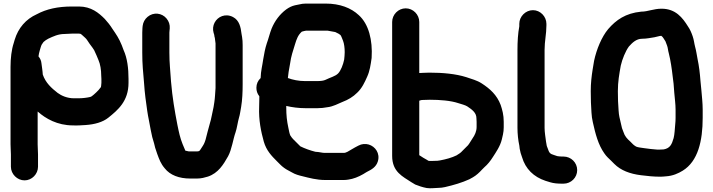

<svg xmlns="http://www.w3.org/2000/svg" viewBox="-20 -783 3893 1048"><path d="M39.5 60V127C39.5 167.1 73.9 201.5 114 201.5C154.3 201.5 187.5 166.8 187.5 127V60C187.5 43.1 185.5 22.1 185.5 5V-174.3C229.7 -135.3 292.8 -98.8 377.7 -98.5C400.9 -97.3 426.3 -99.2 446.8 -100.5C495.9 -103.6 540.8 -116.2 570.8 -140.2C623.7 -182.6 681.5 -230.9 681.5 -331V-352C681.5 -409.9 674.7 -466.1 654.6 -509.6C649.2 -525.8 640.7 -546.5 633.1 -561.8L621 -584C613.6 -597.5 602.2 -612.1 593.6 -625.6C582 -644.4 566.4 -664 552 -679.6C519.4 -712.3 477.9 -747.5 411 -747.5H373C294.9 -747.5 233.5 -733.6 180.5 -705.2C121.5 -678.7 79.6 -630.7 60 -565.6L55.1 -548.7C42.9 -512.2 37.5 -464.9 37.5 -418V4C37.5 23.9 39.5 44 39.5 60ZM419 -598.5C419.9 -598.5 425.6 -594.8 432.2 -588.2C440.9 -579.4 449.2 -574.4 455.4 -564.4C463.6 -551.3 473.8 -537.1 484.9 -522.7L494 -509C499.5 -496.9 503.1 -489.6 507.5 -479.2L517.5 -455.1C527.3 -433.1 532.5 -401.4 532.5 -371C532.5 -364.4 533.5 -357.9 533.5 -352V-331C533.5 -326.5 532.5 -323.7 532.5 -320C532.5 -315.8 531.7 -311.6 530.8 -307.6C530.4 -307.1 527.5 -303.6 526.1 -301.7L518.1 -291.7C514.9 -287.3 496 -269.9 492.1 -266.7L482.2 -258.8C479.6 -256.7 481.6 -257.7 472.7 -253.8C455.3 -249.6 430.7 -246.5 408 -246.5H383C347.7 -246.5 315.3 -260.4 294.6 -275.9C260.7 -302.3 229 -330.9 213.5 -376.1C213.2 -384.6 211.6 -397.6 210.4 -406.7L206.4 -436.4C205.1 -450.6 200.5 -462.7 190.1 -475.3C191.6 -487.4 193.8 -496.3 197 -507.5L202 -524.5C205.9 -538.1 208.8 -542.2 217.5 -553.8C224.2 -560.2 234.9 -567.5 243.4 -571.7C270.4 -584.2 297.3 -597.5 332 -597.5C344.4 -597.5 360.6 -599.5 373 -599.5H411C413.7 -599.5 416.2 -598.5 419 -598.5Z M785.4 -691C770.2 -678.1 761 -661.3 758.6 -641.3L757.5 -630C756.8 -620.2 756.5 -612.2 756.5 -605V-496C756.5 -429 761 -394.4 766.5 -327.1C769.7 -274.6 777.6 -220.3 783.6 -178.3C787.8 -147.3 797.9 -104 802.7 -73.9C808.4 -41.7 813 -26.4 821 -0.6L826.9 23.3C830.5 35.5 834.1 46.3 838.3 57.4C849.2 86.5 856.9 109.9 879.4 136C908.6 173.1 957.9 191.5 1018 191.5H1056C1079 191.5 1098.2 185.9 1114.8 180.9C1171.2 162.1 1199.8 114.8 1224.9 70.1C1245.3 33 1252.3 -23.8 1265.7 -60.7C1272.6 -79.5 1278.5 -120.7 1283.9 -138.3C1290.4 -159.3 1292 -178.1 1296.3 -199.7C1302.7 -238.2 1304.5 -281.3 1304.5 -323V-536C1304.5 -552.7 1303.7 -567.6 1301.3 -581.2L1298.4 -597.8C1294.2 -634.5 1286.5 -672 1251.8 -690.1C1210.6 -711.5 1168.4 -692.6 1151.2 -659.2C1142.8 -643 1140.2 -623.3 1146 -603.5C1147.4 -598.6 1149.5 -594 1149.5 -592C1149.5 -586.3 1151 -582.5 1152.7 -575.7L1154.6 -560.5C1155.2 -555.4 1155.8 -550.8 1156.5 -546.1V-302.5C1154.4 -276.5 1153.6 -247.5 1149.7 -224L1145.7 -198.5C1139.6 -173.5 1133.1 -131.7 1125.1 -107.8C1117.8 -84.5 1108.9 -45.9 1102 -20.5C1095.4 0.6 1091.7 6.4 1080.6 23.1C1071.4 36.9 1070.5 43.5 1056 43.5H1010.9C1007.6 42.9 998.9 41 991.7 39.3C986.9 29.2 981.7 16.6 976.6 3.4C962.7 -31.4 957 -59.4 948.3 -101.5C933.2 -180 921 -248.9 913.5 -337.9C909.5 -404 904.5 -435.5 904.5 -496V-605C904.5 -607.6 904.7 -611.2 905.4 -616.7L906.5 -627.9C908.1 -647.9 902 -666.4 889.1 -682C864.1 -712.3 818 -718.6 785.4 -691Z M1701.6 45.5C1672.7 38.1 1644.4 28 1619.4 15.7L1579.8 -23.8C1573.7 -29.9 1571.2 -34.3 1564.8 -43.4C1560.6 -52.4 1557.7 -66.2 1554.2 -84.5C1545.9 -122.8 1542.5 -153.3 1542.5 -197V-204.8C1573.5 -197.4 1610.5 -192.5 1647 -192.5H1713C1732.1 -192.5 1748.9 -194.3 1765.8 -197.6C1798.4 -200.9 1826.5 -217.6 1848.5 -226.3C1880.6 -238.4 1907.2 -254.5 1929.7 -277C1956.1 -301.7 1970.4 -333.4 1984.4 -364.9C1998.5 -395.9 2003 -428.7 2008.4 -466.2C2008.4 -466.5 2008.5 -466.9 2008.5 -467.2C2014.6 -564.5 1992.4 -651.7 1938.5 -700.2C1896.3 -739.8 1835.3 -763.5 1757 -763.5H1650C1636.7 -763.5 1625.1 -762 1610.2 -758.2L1590.4 -754.2C1573.4 -750.4 1557.6 -742.7 1541.6 -731.1C1507.1 -705.2 1479.8 -669.3 1462.4 -626.7C1452.7 -602.3 1445.1 -569.7 1436.2 -546.2C1427.2 -519 1421.9 -490.4 1416.6 -458.8C1412.3 -425.6 1403.6 -396.9 1402.6 -356.9C1387.8 -343.1 1379.5 -325 1379.5 -304C1379.5 -286.8 1384 -272.4 1395.5 -257.5V-249.2C1394.9 -231.8 1394.5 -214 1394.5 -199.3C1391.5 -127.9 1404.6 -65 1420 -9.6C1434 38.5 1461.9 67.6 1491.2 96.8L1508.2 113.8C1515.8 121.5 1522.3 127.2 1530.4 133C1544 143.7 1562.2 151 1574.4 158.6C1590.6 168.7 1612.4 174.6 1632.1 179.2C1666.1 187.7 1708.5 199.5 1754 199.5H1857C1873.2 199.5 1890.8 195.9 1902 193.1C1929 186.4 1958.8 170.8 1978.9 157.4C1982.5 155.1 1982.4 155.3 1984.6 154.2C2007.2 142.9 2033 129.2 2042.5 97.6C2055.6 53.9 2028.4 16.5 1992.7 5.9C1974.8 0.7 1954.5 1.9 1936 12C1925.1 18 1911.3 24.5 1897.4 33.4C1884.8 40.9 1869.6 51.5 1857 51.5H1751C1737.9 51.5 1722.2 46.1 1701.6 45.5ZM1650 -615.5H1768.9C1786.5 -612.4 1790.7 -611.7 1809.8 -608.1C1809.8 -608.1 1810.2 -607.9 1810.4 -607.8L1828.1 -599C1831 -597.3 1834.7 -594.8 1838.6 -591.6C1843.7 -584.7 1848.1 -570.3 1852.5 -560.2C1858.5 -545.1 1861.5 -521.2 1861.5 -498C1861.5 -485.1 1859.9 -470.5 1858.6 -457.9C1853.1 -430.4 1840.4 -397.1 1825.2 -381.8C1809.7 -366.3 1783.1 -360.5 1756.4 -347.2C1747.2 -342.6 1730.9 -340.5 1713 -340.5H1644C1610.3 -340.5 1578 -347.2 1551.3 -357.1C1552.3 -368.1 1553.8 -380.5 1555.3 -390L1563.4 -436.1C1569.1 -478 1578.5 -502.6 1590 -540.4C1599.4 -571.4 1607.1 -591.8 1627.4 -610.2C1635.6 -612.1 1645.2 -615.5 1650 -615.5Z M2292 -237.5C2303.1 -237.5 2312.8 -237.8 2326.4 -238.5C2382.5 -238.4 2440.1 -233.8 2481.2 -220.1C2497.8 -214.9 2519.4 -209.3 2530.2 -202.5C2555.1 -185.9 2580.5 -168.4 2580.5 -138C2580.5 -131.3 2581.5 -124.7 2581.5 -118V-90C2581.5 -66 2571.5 -45.5 2560.8 -30.2C2552.8 -18.8 2542.6 0.4 2534.5 9.9C2526.2 19.5 2515 28.1 2503.6 40.8C2494.9 50.9 2486.2 56.2 2471.9 65.1C2447 77.4 2414.2 86.6 2381 92.7L2368.1 94.5C2345.7 94.7 2320.2 97.6 2315.8 93.2C2315.1 92.4 2313.8 91.4 2312.6 90.8C2296.9 83 2285.1 74.4 2268.5 64L2268.5 -233.2C2275.3 -235.7 2278.4 -237.5 2292 -237.5ZM2292 -385.5C2283.7 -385.5 2276.5 -385.2 2268.5 -384.4V-663C2268.5 -703.2 2235.1 -737.5 2194.5 -737.5C2153.9 -737.5 2120.5 -703.2 2120.5 -663V68C2120.5 155.9 2179.2 180.8 2225.1 211.4C2225.2 211.5 2225.4 211.6 2225.6 211.7L2245.6 223.7C2245.9 223.9 2246.7 224.3 2247.2 224.5C2264.5 231.7 2287 239.2 2309 243.3C2332.4 246.7 2353.2 242.5 2372 242.5C2384 242.5 2397.1 240.9 2408.8 238.2C2457.1 227 2502 213.9 2542.2 195.4C2542.4 195.3 2542.8 195.1 2543.1 194.9L2561.1 184.9C2579.6 174.4 2596.8 158.4 2611.1 142.6L2623.5 130.2C2641.8 114.5 2657 95.4 2670.6 73.7C2687.3 47.7 2710.4 15 2719.2 -22.2L2725.2 -48.2C2728.1 -61.3 2729.5 -74.4 2729.5 -88V-118C2729.5 -156.1 2721.7 -183.5 2712.8 -210.2C2692.2 -265 2654 -298.9 2609.9 -327.4C2583.8 -344.8 2553.7 -351.7 2525 -361.9C2467.2 -380.1 2396.7 -386.5 2323 -386.5C2311.7 -386.5 2301.2 -385.5 2292 -385.5Z M3032 70.5C3028.5 70.5 3026.1 70.2 3021.7 69.1L3003.7 63.1C2981.4 56.7 2977.5 51 2968.9 25C2966.7 18.5 2963.5 13.1 2963.5 9C2963.5 8.5 2963.4 7.5 2963.3 6.8L2960.4 -9.9C2957.4 -33.6 2952.5 -62.5 2952.5 -85V-511C2952.5 -558.4 2962.5 -597.6 2962.5 -644V-653C2962.5 -692.8 2929.3 -727.5 2889 -727.5C2848.9 -727.5 2814.5 -693.1 2814.5 -653V-639.2C2807.2 -601.5 2804.5 -555.2 2804.5 -511V-85C2804.5 -52.8 2808.3 -16.8 2814.7 12.1L2816.6 28.7C2819.2 45.3 2823.9 59.9 2829.1 73.9C2848.1 139.3 2893.4 182.6 2957.2 203.9L2983.3 211.9C3002 217.7 3024.5 219.5 3047 219.5H3056C3096.9 219.5 3130.5 186.5 3130.5 145.5C3130.5 104.5 3096.9 71.5 3056 71.5H3047C3043.6 71.5 3037.7 70.5 3032 70.5Z M3481 -719.5C3480.7 -719.5 3480.2 -719.5 3479.8 -719.4C3394.3 -710.9 3342.9 -674.2 3299.5 -624.1C3264.2 -581.8 3236.2 -514.1 3222.8 -451.6C3222.7 -451.5 3222.7 -451.2 3222.7 -451.1L3214.7 -403C3209 -366.3 3204.5 -329.7 3204.5 -286C3204.5 -265.1 3204.8 -245 3205.5 -224.4C3208.2 -185.9 3207.3 -150.2 3215.8 -116.1C3230.1 -52 3245.2 7.1 3278.7 54.1C3290.4 71.7 3303.8 82.5 3316.2 94.8L3333.2 111.8C3368.6 147.3 3418.8 166 3478.4 173.4C3513.8 177.8 3546.5 181.5 3586 181.5C3596.1 181.5 3606.3 180.1 3614.8 179.5C3652.1 177.4 3683.1 163.1 3706.5 148.6C3790.1 97.2 3815.5 -14.3 3815.5 -140V-185C3815.5 -220.2 3811 -258.1 3808.4 -290.1L3803.5 -340.1C3800.2 -384 3795.8 -421.9 3787.2 -462.5C3782.8 -484.8 3780.3 -505.7 3774 -528.3C3769 -546.7 3768 -564.8 3760.8 -585.2C3754.1 -604.1 3747.5 -621.3 3734.4 -640C3706.1 -685.2 3668.5 -735.5 3591 -735.5C3547.8 -735.5 3516.1 -719.5 3481 -719.5ZM3589.4 -587.5C3599.7 -580.9 3603.8 -569 3612.3 -557.4C3615.2 -551.2 3617.9 -542.9 3621.3 -533.5C3625.5 -523 3625.9 -507.9 3630.9 -490.7C3640.3 -453.3 3646.8 -409.1 3651.6 -366.5L3656.6 -326.7L3660.5 -276C3662.8 -247.8 3667.5 -214.6 3667.5 -185V-140C3667.5 -127.7 3666.9 -116 3665.6 -104.3C3663.2 -79.4 3662.1 -48.8 3656.9 -29.3C3646.8 6.3 3636.8 26.1 3602.9 32.5C3596.2 32.6 3590.3 32.8 3581.5 33.5H3566.6C3546.3 31.5 3516.4 29.4 3496.2 25.7C3481 22.9 3462.8 22.2 3451.9 17C3440.4 10.3 3431.2 1.8 3421.3 -9.3C3421.1 -9.6 3420.7 -10 3420.3 -10.3C3403 -25.7 3389.8 -39.8 3383 -62.6C3382.9 -63 3382.6 -63.6 3382.4 -64.1C3375.5 -79.6 3374 -86.1 3369.2 -108.7C3363.1 -135.4 3358 -151.9 3356.5 -179.9C3353.7 -211.4 3352.5 -249.7 3352.5 -285C3352.5 -337.8 3360 -377.3 3368.3 -424.6C3376.3 -460.1 3394.5 -504.5 3412.7 -529.1C3430.9 -549.3 3452.6 -571.5 3485 -571.5C3508.9 -571.5 3532.2 -576.6 3551.9 -579.6C3564.2 -581.5 3577.6 -586.9 3589.4 -587.5Z"/></svg>

Font: Smoothie
Style: SeBd
Weight: 600
Foundry: Cannot Into Space Fonts
Version: Version 0.8